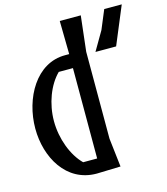

<svg xmlns="http://www.w3.org/2000/svg" viewBox="-125 -958 920 1059"><g transform="rotate(-15 335.0 -429.0)"><path d="M413 -660 436 -862H316L319 -672H296C130 -673 32 -496 32 -323C32 -159 122 4 295 4H296L432 0L413 -164ZM525 -754 462 -646H580L670 -862H570ZM239 -76C181 -133 142 -235 142 -336C142 -436 180 -535 238 -592H319V-76Z"/></g></svg>

Font: BackOut Medium
Style: Regular
Weight: 500
Designer: Frank Adebiaye
Foundry: Velvetyne Type Foundry
Version: Version 2.000;hotconv 1.0.109;makeotfexe 2.5.65596